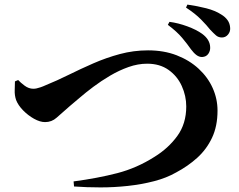

<svg xmlns="http://www.w3.org/2000/svg" viewBox="-20 -840 1040 835"><path d="M859 -592Q846 -592 834.5 -600.5Q823 -609 811 -625Q795 -648 772.5 -675Q750 -702 710 -732L717 -745Q755 -740 794.5 -725.5Q834 -711 859 -693Q893 -668 894 -635Q895 -619 886 -606Q877 -593 859 -592ZM300 -51Q405 -65 490 -87Q575 -109 652 -158Q712 -195 751 -248.5Q790 -302 790 -377Q790 -423 770.5 -466Q751 -509 713 -536Q675 -563 620 -563Q580 -563 539 -548.5Q498 -534 459 -511Q420 -488 386 -462.5Q352 -437 326 -414.5Q300 -392 284 -379Q247 -347 226 -328Q205 -309 176 -309Q154 -309 128 -323.5Q102 -338 80.5 -360Q59 -382 50 -405Q43 -426 44 -447.5Q45 -469 45 -486L59 -492Q69 -481 87 -467.5Q105 -454 125 -454Q132 -454 139 -455.5Q146 -457 156.5 -460.5Q167 -464 180 -470Q227 -489 278.5 -514.5Q330 -540 386 -564.5Q442 -589 501.5 -605Q561 -621 624 -621Q693 -621 748.5 -599.5Q804 -578 844 -541Q884 -504 905 -457Q926 -410 926 -359Q926 -291 902 -240.5Q878 -190 837.5 -153.5Q797 -117 746 -90Q704 -66 650 -52Q596 -38 536.5 -31.5Q477 -25 417 -25Q357 -25 302 -29ZM945 -677Q930 -677 919.5 -686Q909 -695 894 -711Q880 -729 854.5 -755Q829 -781 789 -807L795 -820Q838 -814 877 -804Q916 -794 942 -777Q959 -767 969.5 -752.5Q980 -738 981 -718Q982 -702 971.5 -689.5Q961 -677 945 -677Z"/></svg>

Font: Noto Serif JP ExtraLight ExtraBold
Style: Regular
Weight: 800
Version: Version 2.003-H1;hotconv 1.1.1;makeotfexe 2.6.0